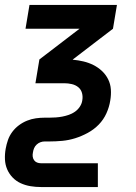

<svg xmlns="http://www.w3.org/2000/svg" viewBox="-30 -540 550 775"><path d="M136 215Q114 215 93 211.5Q72 208 53.5 199.5Q35 191 21 176.5Q7 162 -1 143.5Q-9 125 -10 103.5Q-11 82 -7 60Q-4 43 2 25.5Q8 8 19.5 -7.5Q31 -23 46.5 -34.5Q62 -46 79.5 -53Q97 -60 115 -62.5Q133 -65 150 -65H169Q182 -65 195.5 -66Q209 -67 222 -69.5Q235 -72 248 -76.5Q261 -81 272.5 -89Q284 -97 292 -109Q300 -121 302 -134Q302 -134 302 -134Q302 -134 302 -134Q305 -150 301 -164.5Q297 -179 286 -188Q275 -197 260 -200.5Q245 -204 230 -204H113L129 -300L291 -424H73L89 -520H442L426 -424L264 -300V-299Q286 -297 307 -292Q328 -287 347 -277.5Q366 -268 381.5 -253.5Q397 -239 406.5 -220Q416 -201 417.5 -179Q419 -157 415 -134H359H415Q415 -134 415 -134Q415 -134 415 -134Q411 -108 399.5 -82.5Q388 -57 368.5 -37Q349 -17 324 -3.5Q299 10 273.5 18Q248 26 221.5 28.5Q195 31 169 31H150Q142 31 133.5 34Q125 37 118 43.5Q111 50 107.5 58.5Q104 67 103 75Q101 84 102 92Q103 100 107.5 106.5Q112 113 119.5 116Q127 119 136 119H365V215Z"/></svg>

Font: Iosevka SS04 Oblique
Style: Bold
Weight: 700
Italic angle: -9°
Monospace: yes
Designer: Belleve Invis
Foundry: Belleve Invis
Version: Version 19.0.0; ttfautohint (v1.8.4)